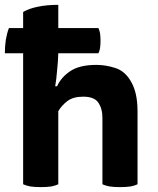

<svg xmlns="http://www.w3.org/2000/svg" viewBox="-22 -766 651 790"><path d="M217.8 -308.6Q232.4 -333 255.9 -350.6Q279.3 -368.2 320.3 -368.2Q365.2 -368.2 381.8 -344.7Q399.4 -320.3 399.4 -281.2Q399.4 -190.4 399.4 -7.8Q409.2 -2.9 427.7 1Q445.3 3.9 471.7 3.9Q498 3.9 516.6 1Q534.2 -2.9 543.9 -7.8Q543.9 -107.4 543.9 -306.6Q543.9 -350.6 536.1 -381.8Q528.3 -413.1 514.6 -434.6Q490.2 -474.6 452.1 -486.3Q413.1 -499 375 -499Q305.7 -499 267.6 -473.6Q229.5 -448.2 212.9 -411.1Q210 -411.1 205.1 -411.1Q210 -439.5 212.9 -475.6Q216.8 -510.7 217.8 -546.9Q273.4 -546.9 382.8 -546.9Q386.7 -552.7 389.6 -567.4Q391.6 -582 391.6 -598.6Q391.6 -615.2 389.6 -629.9Q386.7 -643.6 382.8 -650.4Q328.1 -650.4 217.8 -650.4Q217.8 -673.8 217.8 -746.1Q169.9 -746.1 133.8 -738.3Q98.6 -731.4 73.2 -716.8Q73.2 -694.3 73.2 -650.4Q58.6 -650.4 14.6 -650.4Q6.8 -629.9 2 -602.5Q-2 -575.2 -2 -546.9Q23.4 -546.9 73.2 -546.9Q73.2 -412.1 73.2 -7.8Q84 -2.9 101.6 1Q120.1 3.9 146.5 3.9Q171.9 3.9 190.4 1Q208 -2.9 217.8 -7.8Q217.8 -108.4 217.8 -308.6Z"/></svg>

Font: cl
Style: Bold
Weight: 400
Designer: Mitja Miklavcic
Version: Version 7.504; 2011; Build 1021